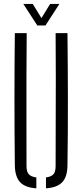

<svg xmlns="http://www.w3.org/2000/svg" viewBox="-20 -972 427 996"><path d="M57 -114Q55 -287.5 55 -457Q55 -626.5 57 -800H118.5Q117.5 -684.5 117.2 -570Q117 -455.5 117.2 -341Q117.5 -226.5 117.5 -110.5Q117.5 -82 128.8 -68.8Q140 -55.5 168.5 -51.5V5Q110 1 84 -27.2Q58 -55.5 57 -114ZM218.5 5V-51.5Q247 -55.5 257.8 -68.8Q268.5 -82 268.5 -110.5Q268.5 -226.5 269 -341Q269.5 -455.5 269.5 -570Q269.5 -684.5 268.5 -800H330Q332 -626.5 332.2 -457Q332.5 -287.5 330 -114Q329.5 -55.5 303.2 -27.2Q277 1 218.5 5ZM173.5 -840 101 -951.5H150L195 -878L240 -951.5H288L216 -840Z"/></svg>

Font: Big Shoulders Stencil Text Thin Light
Style: Regular
Weight: 300
Version: Version 2.001